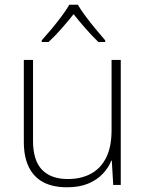

<svg xmlns="http://www.w3.org/2000/svg" viewBox="-20 -784 622 814"><path d="M492 -530V0H460L454 -103H452Q440 -73 415.5 -47Q391 -21 353.5 -5.5Q316 10 264 10Q204 10 163.5 -11.5Q123 -33 102 -76Q81 -119 81 -183V-530H120V-187Q120 -104 158 -64.5Q196 -25 267 -25Q325 -25 366.5 -48Q408 -71 430.5 -116.5Q453 -162 453 -232V-530ZM310 -764Q322 -743 342.5 -715.5Q363 -688 385.5 -661Q408 -634 426 -613V-606H397Q370 -632 342 -664Q314 -696 292 -724Q270 -696 242 -664Q214 -632 186 -606H157V-613Q176 -634 198.5 -661Q221 -688 241.5 -715.5Q262 -743 274 -764Z"/></svg>

Font: Noto Sans Hebrew ExtraLight
Style: Regular
Weight: 250
Designer: Monotype Design Team
Foundry: Monotype Imaging Inc.
Version: Version 2.003